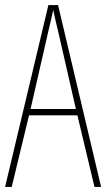

<svg xmlns="http://www.w3.org/2000/svg" viewBox="-20 -734 417 754"><path d="M351 0H377L208 -714H170L0 0H26L94 -281H284ZM208 -612 278 -306H100L170 -612C178 -646 183 -666 189 -695C195 -666 200 -645 208 -612Z"/></svg>

Font: Noto Sans Georgian ExtraCondensed Thin
Style: Regular
Weight: 100
Width: 2
Designer: Monotype Design Team, Akaki Razmadze
Foundry: Google LLC
Version: Version 2.005